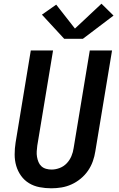

<svg xmlns="http://www.w3.org/2000/svg" viewBox="-20 -1007 640 1035"><path d="M256 8Q224 8 193 2Q162 -4 136.5 -19.5Q111 -35 93.5 -59.5Q76 -84 67.5 -113Q59 -142 59 -174Q59 -206 64 -238L146 -735H266L181 -222Q179 -207 178 -191.5Q177 -176 179.5 -161.5Q182 -147 187.5 -133.5Q193 -120 203.5 -110.5Q214 -101 228.5 -97Q243 -93 258 -93Q280 -93 302 -101.5Q324 -110 340 -127Q356 -144 365 -165.5Q374 -187 377 -209L464 -735H584L494 -192Q490 -165 480.5 -138Q471 -111 454.5 -87Q438 -63 415 -44Q392 -25 365.5 -13Q339 -1 311.5 3.5Q284 8 257 8ZM326 -798 206 -928 283 -982 384 -853 527 -987 592 -923 427 -798Z"/></svg>

Font: Iosevka SS04 Extended
Style: Bold Italic
Weight: 700
Width: 7
Italic angle: -9°
Monospace: yes
Designer: Belleve Invis
Foundry: Belleve Invis
Version: Version 19.0.0; ttfautohint (v1.8.4)